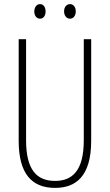

<svg xmlns="http://www.w3.org/2000/svg" viewBox="-20 -905 535 935"><path d="M147 -849C147 -829 158 -814 175 -814C191 -814 202 -828 202 -849C202 -871 191 -885 175 -885C158 -885 147 -869 147 -849ZM292 -850C292 -829 304 -814 321 -814C337 -814 349 -828 349 -850C349 -872 336 -885 321 -885C304 -885 292 -870 292 -850ZM424 -219V-714H388V-222C388 -72 331 -24 248 -24C159 -24 107 -78 107 -222V-714H71V-219C71 -60 134 10 248 10C349 10 424 -46 424 -219Z"/></svg>

Font: Noto Sans Bengali ExtraCondensed ExtraLight
Style: Regular
Weight: 200
Width: 2
Designer: Joana Ranito - Universal Thirst; Jelle Bosma - Monotype Design Team
Foundry: Universal Thirst ehf.
Version: Version 3.000